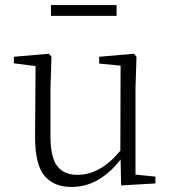

<svg xmlns="http://www.w3.org/2000/svg" viewBox="-20 -727 683 761"><path d="M182 -664V-707H442V-664ZM460 8 458 -95Q420 -45 371 -15.5Q322 14 263 14Q193 14 156 -30.5Q119 -75 119 -185L121 -465L35 -476V-502L174 -514L184 -502L180 -377V-188Q180 -103 207 -68.5Q234 -34 286 -34Q379 -34 457 -130L458 -467L373 -475V-502L511 -514L521 -502L517 -377V-35L596 -27V0Z"/></svg>

Font: Minh Nguyen ExtraLight
Style: Regular
Weight: 250
Designer: Ryoko NISHIZUKA 西塚涼子 (kana & ideographs); Frank Grießhammer (Latin, Greek & Cyrillic); Wenlong ZHANG 张文龙 (bopomofo); San
Foundry: Adobe
Version: Version 1.100;July 7, 2023;FontCreator 14.0.0.2814 64-bit